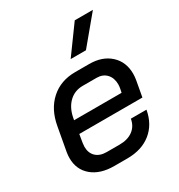

<svg xmlns="http://www.w3.org/2000/svg" viewBox="-176 -855 913 980"><g transform="rotate(-30 280.5 -364.5)"><path d="M34 -141Q34 -157 37 -175L62 -313Q78 -404 135.5 -455.5Q193 -507 279 -507H361Q438 -507 484.5 -464.5Q531 -422 531 -352Q531 -335 528 -317L511 -223H139L131 -175Q129 -159 129 -153Q129 -116 151.5 -94.5Q174 -73 214 -73H290Q338 -73 368.5 -95.5Q399 -118 406 -159H498Q484 -80 429 -36Q374 8 289 8H212Q130 8 82 -32.5Q34 -73 34 -141ZM431 -297 435 -316Q438 -330 438 -343Q438 -381 416.5 -404Q395 -427 359 -427H277Q230 -427 197.5 -396.5Q165 -366 154 -313L151 -297ZM409 -737H516L382 -576H292Z"/></g></svg>

Font: Bai Jamjuree Medium
Style: Italic
Weight: 500
Italic angle: -10°
Version: Version 1.000; ttfautohint (v1.6)